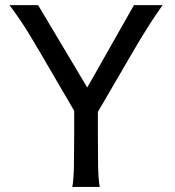

<svg xmlns="http://www.w3.org/2000/svg" viewBox="-20 -733 685 753"><path d="M279.3 -284.2 141.6 -520Q113.3 -568.4 85.7 -613.3Q58.1 -658.2 17.1 -712.9H129.4L360.4 -325.7ZM357.4 -283.2 281.7 -318.4 505.4 -712.9H617.7Q588.9 -671.9 568.6 -640.4Q548.3 -608.9 531.2 -580.6Q514.2 -552.2 495.6 -520ZM271 -313H363.8V-212.4Q363.8 -140.1 364.7 -84.7Q365.7 -29.3 371.1 0H263.7Q269 -29.3 270 -84.7Q271 -140.1 271 -212.4Z"/></svg>

Font: Kanchenjunga
Style: Regular
Weight: 400
Designer: Becca Hirsbrunner Spalinger
Foundry: SIL International
Version: Version 2.001